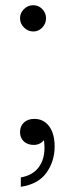

<svg xmlns="http://www.w3.org/2000/svg" viewBox="-20 -547 270 738"><path d="M57 -477Q57 -497 72 -512Q87 -527 108 -527Q128 -527 142.5 -512Q157 -497 157 -477Q157 -456 142.5 -441Q128 -426 108 -426Q88 -426 72.5 -441Q57 -456 57 -477ZM60 135Q105 127 128 97Q151 67 151 21Q151 7 149 -8Q133 10 110 10Q86 10 71.5 -3.5Q57 -17 57 -39Q57 -62 72 -76Q87 -90 112 -90Q148 -90 169 -61.5Q190 -33 190 16Q190 73 158.5 117Q127 161 60 171Z"/></svg>

Font: Open Sauce Two Light
Style: Regular
Weight: 300
Designer: Alfredo Marco Pradil
Foundry: Creative Sauce Fz LLC
Version: Version 1.477